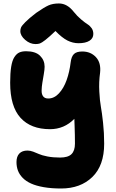

<svg xmlns="http://www.w3.org/2000/svg" viewBox="-20 -846 663 1097"><path d="M183.1 -594.2Q151.4 -594.2 123.8 -618.2Q96.2 -642.1 96.2 -668Q96.2 -680.2 100.6 -689.9Q105 -699.7 125.2 -720.2Q145.5 -740.7 186 -772Q232.4 -804.2 257.1 -815.2Q281.7 -826.2 316.9 -826.2Q364.3 -826.2 401.9 -777.8Q420.9 -753.9 443.6 -734.9Q466.3 -715.8 480.2 -707.3Q494.1 -698.7 503.7 -684.8Q513.2 -670.9 513.2 -651.9Q513.2 -627 491 -613Q468.8 -599.1 428.2 -599.1Q396 -599.1 365 -614.7Q334 -630.4 296.9 -668.9Q260.7 -634.3 239.3 -617.7Q217.8 -601.1 207.8 -597.7Q197.8 -594.2 183.1 -594.2ZM329.1 231Q273.4 231 230 223.4Q186.5 215.8 157.5 202.6Q128.4 189.5 109.6 170.2Q90.8 150.9 82.5 128.7Q74.2 106.4 74.2 80.1Q74.2 47.9 90.6 31Q106.9 14.2 137.2 14.2Q151.9 14.2 169.4 20.5Q187 26.9 202.9 34.2Q218.8 41.5 250.7 47.9Q282.7 54.2 323.2 54.2Q368.7 54.2 388.4 34.7Q408.2 15.1 408.2 -24.9Q408.2 -51.3 407.7 -76.2Q407.2 -101.1 406.2 -127.2Q405.3 -153.3 404.8 -167Q346.7 -107.9 266.1 -107.9Q156.2 -107.9 97.2 -172.9Q38.1 -237.8 38.1 -373Q38.1 -428.2 43.9 -464.6Q49.8 -501 62.3 -520Q74.7 -539.1 90.3 -546.1Q106 -553.2 128.9 -553.2Q182.6 -553.2 208.7 -527.6Q234.9 -502 234.9 -464.8Q234.9 -449.2 230.2 -421.9Q225.6 -394.5 221.9 -372.6Q218.3 -350.6 217.8 -329.1Q217.3 -307.6 226.6 -295.4Q235.8 -283.2 255.9 -283.2Q289.6 -283.2 316.9 -312.7Q344.2 -342.3 360.6 -388.2Q377 -434.1 383.8 -490.2Q387.7 -522.9 402.6 -537.4Q417.5 -551.8 450.2 -551.8Q498 -551.8 528.1 -519.5Q558.1 -487.3 551.8 -430.2Q544.4 -377 547.4 -323Q550.3 -269 556.4 -236.1Q562.5 -203.1 568.8 -145Q575.2 -86.9 575.2 -24.9Q575.2 99.6 507.6 165.3Q439.9 231 329.1 231Z"/></svg>

Font: Shantell Sans Bouncy
Style: Regular
Weight: 800
Designer: Stephen Nixon, Anya Danilova, Shantell Martin
Foundry: Arrow Type
Version: Version 1.006;[9816181b4]